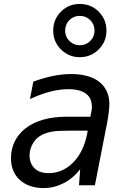

<svg xmlns="http://www.w3.org/2000/svg" viewBox="-20 -933 642 967"><path d="M381.8 -645C419.4 -645 451.2 -658.2 477.1 -684.1C502.9 -710 516.1 -741.2 516.1 -778.8C516.1 -816.4 502.9 -848.6 477.1 -874.5C451.2 -900.4 419.4 -913.1 381.8 -913.1C344.2 -913.1 313 -900.4 287.1 -874.5C261.2 -848.6 248 -816.4 248 -778.8C248 -741.2 261.2 -710 287.1 -684.1C313 -658.2 344.2 -645 381.8 -645ZM381.8 -705.1C360.8 -705.1 343.8 -712.4 329.6 -726.6C315.4 -740.7 308.1 -757.8 308.1 -778.8C308.1 -799.8 315.4 -817.9 329.6 -832C343.8 -846.2 360.8 -853 381.8 -853C402.8 -853 420.4 -845.7 434.6 -831.5C448.7 -817.4 456.1 -799.8 456.1 -778.8C456.1 -758.3 448.7 -740.7 434.6 -726.6C420.4 -712.4 402.8 -705.1 381.8 -705.1ZM198.7 14.2C235.8 14.2 268.6 5.9 300.8 -10.7C332.5 -26.9 360.4 -50.3 383.8 -81.1L377.9 0H458L519 -312C522.5 -330.1 525.4 -347.2 527.8 -368.2C529.8 -385.3 530.8 -398.4 530.8 -409.7C530.8 -456.5 512.7 -494.6 481 -520C447.3 -546.9 397.9 -560.1 338.4 -560.1C310.5 -560.1 279.8 -557.1 248 -550.8C216.3 -544.4 183.1 -534.7 147.9 -522L130.9 -434.1C167 -450.7 201.2 -463.4 233.9 -471.7C266.1 -480 296.9 -483.9 324.7 -483.9C364.7 -483.9 393.1 -475.6 412.1 -461.9C429.7 -449.2 442.9 -429.7 442.9 -392.6C442.9 -391.6 442.9 -387.7 442.4 -384.3L440.9 -375L435.1 -345.2H314.9C230 -345.2 159.7 -325.7 110.4 -288.1C61 -250.5 35.2 -196.3 35.2 -136.7C35.2 -92.3 49.3 -54.2 80.1 -26.4C109.9 0.5 150.9 14.2 198.7 14.2ZM225.1 -61C192.9 -61 169.9 -69.8 154.3 -85C140.6 -98.1 128.9 -119.1 128.9 -149.9C128.9 -173.3 135.7 -195.8 148.9 -215.8C165 -240.2 185.5 -252 202.1 -258.8C214.8 -264.2 232.4 -269 251.5 -271.5C270.5 -273.9 299.3 -274.9 337.9 -274.9H421.9L418 -254.9C407.2 -199.2 383.3 -149.4 347.2 -113.3C313 -79.1 271.5 -61 225.1 -61Z"/></svg>

Font: Hack
Style: Oblique
Weight: 400
Italic angle: -12°
Monospace: yes
Designer: Christopher Simpkins
Foundry: Christopher Simpkins
Version: Version 2.010